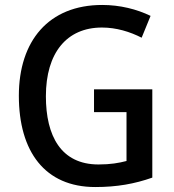

<svg xmlns="http://www.w3.org/2000/svg" viewBox="-20 -837 702 774"><path d="M359 -477V-385H490V-188C459 -180 426 -174 377 -174C226 -174 165 -289 165 -449C165 -624 249 -726 391 -726C449 -726 504 -709 551 -685L587 -773C531 -800 464 -817 392 -817C176 -817 56 -672 56 -451C56 -226 161 -83 364 -83C452 -83 523 -96 594 -121V-477Z"/></svg>

Font: Noto Sans Kannada UI SemiCondensed Medium
Style: Regular
Weight: 500
Width: 4
Designer: Jelle Bosma - Monotype Design Team
Foundry: Monotype Imaging Inc.
Version: Version 2.005